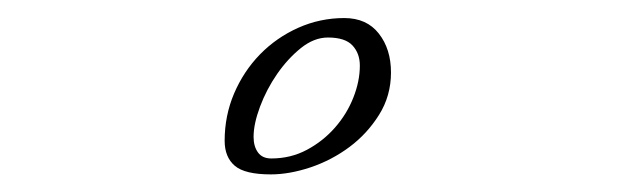

<svg xmlns="http://www.w3.org/2000/svg" viewBox="-20 -724 717 217"><path d="M421.9 -642.1Q421.9 -615.7 408.4 -594.2Q395 -572.8 375 -557.9Q355 -543 331.1 -534.9Q307.1 -526.9 286.1 -526.9Q256.8 -526.9 245.4 -536.6Q233.9 -546.4 233.9 -564.9Q233.9 -593.3 244.6 -618.4Q255.4 -643.6 273.9 -662.6Q292.5 -681.6 317.1 -692.6Q341.8 -703.6 369.1 -703.6Q394.5 -703.6 408.2 -686Q421.9 -668.5 421.9 -642.1ZM286.6 -544.9Q308.6 -544.9 326.9 -554.7Q345.2 -564.5 358.6 -579.8Q372.1 -595.2 379.4 -613.8Q386.7 -632.3 386.7 -649.9Q386.7 -663.6 378.4 -672.6Q370.1 -681.6 350.6 -681.6Q335 -681.6 320.1 -669.7Q305.2 -657.7 293.2 -640.4Q281.2 -623 273.9 -603.5Q266.6 -584 266.6 -569.3Q266.6 -558.6 271.5 -551.8Q276.4 -544.9 286.6 -544.9Z"/></svg>

Font: Meddon
Style: Regular
Weight: 400
Designer: Vernon Adams
Foundry: Vernon Adams
Version: Version 1.000